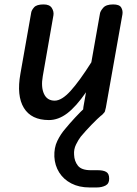

<svg xmlns="http://www.w3.org/2000/svg" viewBox="-20 -520 602 846"><path d="M195.5 9Q118 9 85.2 -44.5Q52.5 -98 70 -195.5L117.5 -464.5Q119 -475 130.2 -487.8Q141.5 -500.5 172 -500.5Q198.5 -500.5 208.2 -485Q218 -469.5 215.5 -453L168.5 -184.5Q160 -136.5 173.8 -106.5Q187.5 -76.5 221 -76.5Q252 -76.5 291 -119.5Q330 -162.5 382.5 -245.5L420.5 -460.5Q422 -471 434.8 -485.8Q447.5 -500.5 478.5 -500.5Q506 -500.5 514 -487Q522 -473.5 519.5 -457L446.5 -46Q445 -35.5 438.8 -24.8Q432.5 -14 420 -7Q407.5 0 386 0Q362.5 0 353 -12.2Q343.5 -24.5 347.5 -48.5L359 -113.5Q315 -50 276 -20.5Q237 9 195.5 9ZM374.5 306Q328.5 306 294.2 288.2Q260 270.5 240.8 239.8Q221.5 209 219.5 170.5Q218 131 232.5 101Q247 71 268 47Q286 25 310.8 -1.8Q335.5 -28.5 357 -48Q369 -58.5 378.8 -62.2Q388.5 -66 402.5 -66Q415.5 -66 427.2 -58.5Q439 -51 442.8 -40.2Q446.5 -29.5 434.5 -19Q408 4 382.5 30.5Q357 57 336 82Q325.5 95.5 315 116.8Q304.5 138 306.5 162Q307.5 190 323.2 210Q339 230 380 230H411.5Q435 230 448 237.5Q461 245 461 267Q461.5 289 445 297.5Q428.5 306 406 306Z"/></svg>

Font: Edu AU VIC WA NT Pre Medium
Style: Regular
Weight: 500
Designer: Tina and Corey Anderson, Eben Sorkin, Mirko Velimirovic
Foundry: Google for Education
Version: Version 1.001